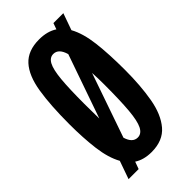

<svg xmlns="http://www.w3.org/2000/svg" viewBox="-220 -741 822 822"><g transform="rotate(-45 191.5 -330.0)"><path d="M38 20 67 -62Q42 -107 33.5 -175Q25 -243 25 -325Q25 -440 37.5 -517.5Q50 -595 86 -634.5Q122 -674 190 -674Q240 -674 273 -652L283 -680H343L316 -604Q341 -559 349.5 -488.5Q358 -418 358 -321Q358 -227 345 -152.5Q332 -78 295.5 -35Q259 8 190 8Q143 8 111 -13L99 20ZM132 -343Q132 -317 132.5 -294.5Q133 -272 133 -252L234 -541Q221 -587 189 -587Q167 -587 154.5 -563.5Q142 -540 137 -486.5Q132 -433 132 -343ZM192 -78Q215 -78 228 -103.5Q241 -129 246 -186.5Q251 -244 251 -341Q251 -380 249 -412L148 -121Q161 -78 192 -78Z"/></g></svg>

Font: Bricolage Grotesque 96pt Condensed Medium
Style: Regular
Weight: 500
Width: 3
Designer: Mathieu Triay
Foundry: Atelier Triay
Version: Version 1.001; ttfautohint (v1.8.4.7-5d5b);gftools[0.9.33.de